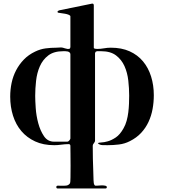

<svg xmlns="http://www.w3.org/2000/svg" viewBox="-20 -818 1040 1091"><path d="M306 -750Q309 -758 320 -760L501 -797Q513 -800 513 -787V-547Q513 -542 521 -541Q529 -540 532 -540Q552 -540 571 -543.5Q590 -547 610 -547Q671 -547 716.5 -526.5Q762 -506 792.5 -469.5Q823 -433 838.5 -383.5Q854 -334 854 -277Q854 -237 847 -198.5Q840 -160 824 -125.5Q808 -91 782 -63Q756 -35 718 -16Q689 -1 656 3Q623 7 591 7Q578 7 562 6.5Q546 6 536 -4Q540 -8 555.5 -8.5Q571 -9 592.5 -15Q614 -21 638 -37Q662 -53 682 -89Q693 -108 699.5 -131.5Q706 -155 709 -179.5Q712 -204 713 -228.5Q714 -253 714 -275Q714 -316 709 -360.5Q704 -405 687.5 -442Q671 -479 639.5 -503Q608 -527 555 -527H531L524 -524L523 -523L520 -516V-18Q520 -12 513.5 -4.5Q507 3 507 10Q507 83 510 155Q511 172 511 189Q511 206 513 223Q513 226 515 230Q517 234 519 236Q521 238 532 237Q543 236 555 235.5Q567 235 577 237Q587 239 587 245Q587 253 579 253H308Q300 253 300 245Q300 237 309 237Q318 237 330.5 237.5Q343 238 356.5 236.5Q370 235 378 223Q380 220 380.5 190.5Q381 161 381 124Q381 87 380.5 54Q380 21 380 11Q380 1 370 1Q350 1 329 4Q308 7 288 7Q226 7 179.5 -14.5Q133 -36 101.5 -73Q70 -110 54 -160.5Q38 -211 38 -269Q38 -309 46 -347Q54 -385 71.5 -418.5Q89 -452 115.5 -479.5Q142 -507 180 -525Q209 -539 239 -543Q269 -547 301 -547Q310 -547 319 -548Q328 -549 337 -547Q341 -546 348.5 -543.5Q356 -541 363 -540Q370 -539 375 -541Q380 -543 380 -552V-725Q380 -730 370.5 -734Q361 -738 349 -740Q337 -742 325.5 -743.5Q314 -745 310 -746ZM380 -509Q380 -516 375.5 -520Q371 -524 364.5 -525.5Q358 -527 351 -527Q344 -527 339 -527Q286 -527 254.5 -503Q223 -479 206.5 -441.5Q190 -404 185 -359Q180 -314 180 -273Q180 -247 183 -203.5Q186 -160 197.5 -117.5Q209 -75 230 -44Q251 -13 287 -13H363Q368 -13 374 -20Q380 -27 380 -31Z"/></svg>

Font: SoukouMincho
Style: Regular
Weight: 400
Designer: Dr. Ken Lunde (project architect, glyph set definition & overall production); Masataka HATTORI  (production & ideograph 
Foundry: Adobe Systems Incorporated
Version: Version 1.00